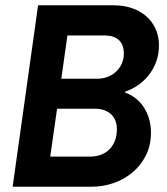

<svg xmlns="http://www.w3.org/2000/svg" viewBox="-20 -706 632 726"><path d="M124 -686H409.2Q447.8 -686 479.5 -675Q511.2 -664.1 533.7 -644Q556.2 -624 568.6 -596.2Q581.1 -568.4 581.1 -534.2Q581.1 -501 570.6 -472.7Q560.1 -444.3 542.5 -422.1Q524.9 -399.9 502 -384Q479 -368.2 454.1 -359.9L453.1 -356Q474.1 -348.6 492.2 -334.7Q510.3 -320.8 523.2 -301.3Q536.1 -281.7 543.5 -257.3Q550.8 -232.9 550.8 -204.1Q550.8 -156.2 531.7 -118.4Q512.7 -80.6 481.2 -54.2Q449.7 -27.8 409.7 -13.9Q369.6 0 327.1 0H27.8ZM195.8 -294.9 169.9 -113.8H320.8Q341.8 -113.8 360.4 -120.4Q378.9 -127 392.6 -140.1Q406.2 -153.3 414.1 -172.9Q421.9 -192.4 421.9 -217.8Q421.9 -234.4 416.7 -248.5Q411.6 -262.7 401.1 -272.9Q390.6 -283.2 374.8 -289.1Q358.9 -294.9 336.9 -294.9ZM234.9 -571.8 211.9 -408.2H345.2Q369.6 -408.2 388.7 -416Q407.7 -423.8 420.9 -437Q434.1 -450.2 441.2 -467.3Q448.2 -484.4 448.2 -502.9Q448.2 -537.6 429.2 -554.7Q410.2 -571.8 377 -571.8Z"/></svg>

Font: Archivo Narrow
Style: Bold Italic
Weight: 700
Italic angle: -8°
Designer: Hector Gatti
Foundry: Hector Gatti
Version: 1.002; ttfautohint (v0.8)